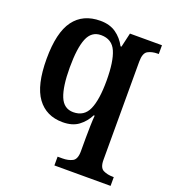

<svg xmlns="http://www.w3.org/2000/svg" viewBox="-141 -649 874 986"><g transform="rotate(20 296.0 -156.5)"><path d="M270 233V185H297Q328 185 350.5 173.5Q373 162 373 118V44Q373 17 374 -20Q375 -57 377 -78H372Q352 -39 319 -14.5Q286 10 233 10Q143 10 94 -57Q45 -124 45 -268Q45 -412 94.5 -479Q144 -546 239 -546Q290 -546 324.5 -522Q359 -498 380 -458H385L403 -536H578V-488H572Q541 -488 519 -476Q497 -464 497 -417V120Q497 163 519.5 174Q542 185 572 185H577V233ZM267 -57Q326 -57 349.5 -110Q373 -163 373 -267Q373 -372 350 -425Q327 -478 267 -478Q215 -478 193.5 -425.5Q172 -373 172 -267Q172 -163 193.5 -110Q215 -57 267 -57Z"/></g></svg>

Font: Noto Serif Sinhala SemiCondensed SemiBold
Style: Regular
Weight: 600
Width: 4
Designer: Jelle Bosma - Monotype Design Team
Foundry: Monotype Imaging Inc.
Version: Version 2.007; ttfautohint (v1.8.4.7-5d5b)